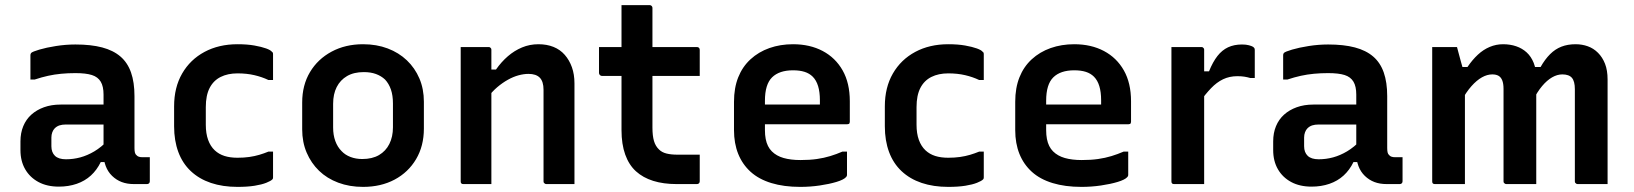

<svg xmlns="http://www.w3.org/2000/svg" viewBox="-20 -720 6390 751"><path d="M506 -344Q506 -319 506 -293.5Q506 -268 506 -242.5Q506 -217 506 -191Q506 -165 506 -141Q506 -131 507.5 -124Q509 -117 514 -113Q517 -109 523 -107Q529 -105 538 -105Q540 -105 542.5 -105Q545 -105 548 -105H566Q566 -82 566 -58.5Q566 -35 566 -11Q566 -6 563 -3Q560 0 555 0Q550 0 533.5 0Q517 0 504 0Q477 0 456 -8Q435 -16 418.5 -32Q402 -48 393.5 -70.5Q385 -93 385 -121Q385 -153 385 -187Q385 -221 385 -253Q385 -270 385 -286Q385 -302 385 -318Q385 -334 385 -350Q385 -382 374 -400.5Q363 -419 339.5 -426.5Q316 -434 275 -434Q246 -434 219.5 -431.5Q193 -429 168 -423.5Q143 -418 116 -409H99Q99 -432 99 -456.5Q99 -481 99 -503Q99 -507 100 -509.5Q101 -512 102 -513Q107 -518 134 -526Q161 -534 199 -540Q237 -546 275 -546Q336 -546 379.5 -534.5Q423 -523 451 -499Q479 -475 492.5 -436.5Q506 -398 506 -344ZM181 -148Q181 -124 195 -110.5Q209 -97 238 -97Q267 -97 294.5 -104.5Q322 -112 349 -128Q376 -144 403 -172V-86H374Q359 -55 335.5 -33.5Q312 -12 280 -1Q248 10 210 10Q164 10 130.5 -8Q97 -26 78.5 -58Q60 -90 60 -133V-167Q60 -200 71 -226.5Q82 -253 102.5 -271.5Q123 -290 152 -300.5Q181 -311 217 -311Q252 -311 285 -311Q318 -311 349 -311Q380 -311 410 -311Q418 -311 422.5 -296.5Q427 -282 428 -264Q429 -246 429 -233Q395 -233 364.5 -233Q334 -233 303 -233Q272 -233 238 -233Q223 -233 212.5 -229.5Q202 -226 194 -218Q188 -212 184.5 -202.5Q181 -193 181 -182Z M909 -547Q947 -547 975 -542Q1003 -537 1021 -530.5Q1039 -524 1044 -517Q1047 -515 1047.5 -513Q1048 -511 1048 -508Q1048 -483 1048 -457.5Q1048 -432 1048 -407H1030Q1005 -419 975 -426Q945 -433 909 -433Q871 -433 843 -419Q815 -405 800 -376Q785 -347 785 -301V-232Q785 -198 794 -173Q803 -148 820 -132Q836 -117 858 -110Q880 -103 909 -103Q934 -103 955 -106Q976 -109 994.5 -114.5Q1013 -120 1030 -127H1048Q1048 -102 1048 -76.5Q1048 -51 1048 -26Q1048 -24 1047.5 -22Q1047 -20 1045 -18Q1039 -12 1021.5 -5Q1004 2 976 6.5Q948 11 909 11Q851 11 805 -4.5Q759 -20 726.5 -50.5Q694 -81 677.5 -125.5Q661 -170 661 -226V-304Q661 -378 692.5 -432.5Q724 -487 780 -517Q836 -547 909 -547Z M1400 -547Q1453 -547 1496.5 -530.5Q1540 -514 1571.5 -484Q1603 -454 1620.5 -413Q1638 -372 1638 -322V-217Q1638 -149 1607.5 -97.5Q1577 -46 1523.5 -17.5Q1470 11 1400 11Q1347 11 1303 -5.5Q1259 -22 1228 -52Q1197 -82 1179.5 -123Q1162 -164 1162 -214V-319Q1162 -387 1192.5 -438Q1223 -489 1277 -518Q1331 -547 1400 -547ZM1403 -438Q1364 -438 1337.5 -422.5Q1311 -407 1297 -379.5Q1283 -352 1283 -314V-221Q1283 -192 1291.5 -168.5Q1300 -145 1316 -129Q1330 -114 1351 -106Q1372 -98 1397 -98Q1436 -98 1462.5 -113.5Q1489 -129 1503 -157Q1517 -185 1517 -222V-315Q1517 -347 1509 -370Q1501 -393 1486 -409Q1471 -423 1450.5 -430.5Q1430 -438 1403 -438Z M2227 0Q2198 0 2172.5 0Q2147 0 2117 0Q2114 0 2111.5 -1.5Q2109 -3 2107.5 -5Q2106 -7 2106 -11Q2106 -71 2106 -130.5Q2106 -190 2106 -250Q2106 -310 2106 -369Q2106 -401 2091.5 -416Q2077 -431 2047 -431Q2029 -431 2008.5 -425.5Q1988 -420 1966.5 -408Q1945 -396 1925 -379Q1905 -362 1887 -338V-448H1920Q1941 -478 1966.5 -500Q1992 -522 2022 -534.5Q2052 -547 2086 -547Q2119 -547 2145 -536.5Q2171 -526 2189 -505.5Q2207 -485 2217 -457Q2227 -429 2227 -394Q2227 -346 2227 -297Q2227 -248 2227 -199Q2227 -150 2227 -101Q2227 -75 2227 -50Q2227 -25 2227 0ZM1902 0Q1883 0 1865.5 0Q1848 0 1830 0Q1812 0 1793 0Q1790 0 1788 -0.5Q1786 -1 1784.5 -2.5Q1783 -4 1782.5 -6Q1782 -8 1782 -11Q1782 -65 1782 -118Q1782 -171 1782 -224Q1782 -277 1782 -330.5Q1782 -384 1782 -437Q1782 -467 1782 -492.5Q1782 -518 1782 -536Q1804 -536 1822 -536Q1840 -536 1857 -536Q1874 -536 1891 -536Q1895 -536 1897 -534.5Q1899 -533 1900.5 -531Q1902 -529 1902 -525Q1902 -438 1902 -350.5Q1902 -263 1902 -175.5Q1902 -88 1902 0Z M2323 -536H2706Q2711 -536 2714 -533Q2717 -530 2717 -525Q2717 -507 2717 -490.5Q2717 -474 2717 -457.5Q2717 -441 2717 -423H2334Q2332 -423 2330 -424Q2328 -425 2326.5 -426.5Q2325 -428 2324 -430Q2323 -432 2323 -434Q2323 -452 2323 -468.5Q2323 -485 2323 -501.5Q2323 -518 2323 -536ZM2717 -115Q2717 -89 2717 -63Q2717 -37 2717 -11Q2717 -6 2714 -3Q2711 0 2706 0Q2696 0 2686 0Q2676 0 2666 0Q2656 0 2646 0Q2636 0 2626 0Q2575 0 2535 -12.5Q2495 -25 2467.5 -50Q2440 -75 2425.5 -115.5Q2411 -156 2411 -211Q2411 -259 2411 -307.5Q2411 -356 2411 -404.5Q2411 -453 2411 -501.5Q2411 -550 2411 -599Q2411 -624 2411 -649Q2411 -674 2411 -700Q2439 -700 2466.5 -700Q2494 -700 2521 -700Q2524 -700 2526.5 -698.5Q2529 -697 2530.5 -694.5Q2532 -692 2532 -689Q2532 -630 2532 -572Q2532 -514 2532 -455Q2532 -396 2532 -338Q2532 -280 2532 -221Q2532 -189 2538 -168.5Q2544 -148 2558 -135Q2569 -124 2587 -119.5Q2605 -115 2630 -115Q2643 -115 2655.5 -115Q2668 -115 2680.5 -115Q2693 -115 2705 -115Z M3082 -547Q3148 -547 3198 -520.5Q3248 -494 3276 -444.5Q3304 -395 3304 -324V-244Q3304 -241 3303 -238.5Q3302 -236 3299.5 -235Q3297 -234 3294 -234H3054Q3038 -234 3020.5 -234Q3003 -234 2986 -234H2949L2942 -311H3187Q3187 -316 3187 -319.5Q3187 -323 3187 -328Q3187 -360 3180 -383Q3173 -406 3159 -420Q3146 -433 3127 -439Q3108 -445 3082 -445Q3028 -445 3000 -417.5Q2972 -390 2972 -326V-211Q2972 -192 2975 -176.5Q2978 -161 2984 -149Q2990 -137 2999 -128Q3017 -110 3045 -102Q3073 -94 3111 -94Q3147 -94 3175 -98Q3203 -102 3227.5 -109.5Q3252 -117 3275 -127H3293Q3293 -104 3293 -80.5Q3293 -57 3293 -35Q3293 -33 3292 -31Q3291 -29 3289 -27Q3280 -17 3252 -8.5Q3224 0 3186.5 5.5Q3149 11 3110 11Q3046 11 2997 -4Q2948 -19 2916 -48Q2884 -77 2867.5 -118Q2851 -159 2851 -211V-322Q2851 -376 2867.5 -417.5Q2884 -459 2915.5 -488Q2947 -517 2989.5 -532Q3032 -547 3082 -547Z M3689 -547Q3727 -547 3755 -542Q3783 -537 3801 -530.5Q3819 -524 3824 -517Q3827 -515 3827.5 -513Q3828 -511 3828 -508Q3828 -483 3828 -457.5Q3828 -432 3828 -407H3810Q3785 -419 3755 -426Q3725 -433 3689 -433Q3651 -433 3623 -419Q3595 -405 3580 -376Q3565 -347 3565 -301V-232Q3565 -198 3574 -173Q3583 -148 3600 -132Q3616 -117 3638 -110Q3660 -103 3689 -103Q3714 -103 3735 -106Q3756 -109 3774.5 -114.5Q3793 -120 3810 -127H3828Q3828 -102 3828 -76.5Q3828 -51 3828 -26Q3828 -24 3827.5 -22Q3827 -20 3825 -18Q3819 -12 3801.5 -5Q3784 2 3756 6.5Q3728 11 3689 11Q3631 11 3585 -4.5Q3539 -20 3506.5 -50.5Q3474 -81 3457.5 -125.5Q3441 -170 3441 -226V-304Q3441 -378 3472.5 -432.5Q3504 -487 3560 -517Q3616 -547 3689 -547Z M4182 -547Q4248 -547 4298 -520.5Q4348 -494 4376 -444.5Q4404 -395 4404 -324V-244Q4404 -241 4403 -238.5Q4402 -236 4399.5 -235Q4397 -234 4394 -234H4154Q4138 -234 4120.5 -234Q4103 -234 4086 -234H4049L4042 -311H4287Q4287 -316 4287 -319.5Q4287 -323 4287 -328Q4287 -360 4280 -383Q4273 -406 4259 -420Q4246 -433 4227 -439Q4208 -445 4182 -445Q4128 -445 4100 -417.5Q4072 -390 4072 -326V-211Q4072 -192 4075 -176.5Q4078 -161 4084 -149Q4090 -137 4099 -128Q4117 -110 4145 -102Q4173 -94 4211 -94Q4247 -94 4275 -98Q4303 -102 4327.5 -109.5Q4352 -117 4375 -127H4393Q4393 -104 4393 -80.5Q4393 -57 4393 -35Q4393 -33 4392 -31Q4391 -29 4389 -27Q4380 -17 4352 -8.5Q4324 0 4286.5 5.5Q4249 11 4210 11Q4146 11 4097 -4Q4048 -19 4016 -48Q3984 -77 3967.5 -118Q3951 -159 3951 -211V-322Q3951 -376 3967.5 -417.5Q3984 -459 4015.5 -488Q4047 -517 4089.5 -532Q4132 -547 4182 -547Z M4671 -441H4709Q4724 -478 4742 -501Q4760 -524 4783.5 -535Q4807 -546 4838 -546Q4854 -546 4865 -543Q4876 -540 4881 -537Q4885 -534 4886.5 -531.5Q4888 -529 4888 -524Q4888 -510 4888 -496Q4888 -482 4888 -469Q4888 -456 4888 -442.5Q4888 -429 4888 -415H4870Q4860 -418 4848 -420Q4836 -422 4820 -422Q4789 -422 4764 -410Q4739 -398 4717 -375Q4695 -352 4671 -319ZM4690 0Q4670 0 4650.5 0Q4631 0 4611.5 0Q4592 0 4573 0Q4570 0 4568 -0.5Q4566 -1 4564.5 -2.5Q4563 -4 4562.5 -6Q4562 -8 4562 -11Q4562 -43 4562 -82.5Q4562 -122 4562 -166.5Q4562 -211 4562 -257Q4562 -303 4562 -349Q4562 -395 4562 -437Q4562 -467 4562 -492.5Q4562 -518 4562 -536Q4584 -536 4603.5 -536Q4623 -536 4642 -536Q4661 -536 4679 -536Q4683 -536 4685 -534.5Q4687 -533 4688.5 -531Q4690 -529 4690 -525Q4690 -486 4690 -437Q4690 -388 4690 -334Q4690 -280 4690 -223Q4690 -166 4690 -109Q4690 -52 4690 0Z M5406 -344Q5406 -319 5406 -293.5Q5406 -268 5406 -242.5Q5406 -217 5406 -191Q5406 -165 5406 -141Q5406 -131 5407.5 -124Q5409 -117 5414 -113Q5417 -109 5423 -107Q5429 -105 5438 -105Q5440 -105 5442.5 -105Q5445 -105 5448 -105H5466Q5466 -82 5466 -58.5Q5466 -35 5466 -11Q5466 -6 5463 -3Q5460 0 5455 0Q5450 0 5433.5 0Q5417 0 5404 0Q5377 0 5356 -8Q5335 -16 5318.5 -32Q5302 -48 5293.5 -70.5Q5285 -93 5285 -121Q5285 -153 5285 -187Q5285 -221 5285 -253Q5285 -270 5285 -286Q5285 -302 5285 -318Q5285 -334 5285 -350Q5285 -382 5274 -400.5Q5263 -419 5239.5 -426.5Q5216 -434 5175 -434Q5146 -434 5119.5 -431.5Q5093 -429 5068 -423.5Q5043 -418 5016 -409H4999Q4999 -432 4999 -456.5Q4999 -481 4999 -503Q4999 -507 5000 -509.5Q5001 -512 5002 -513Q5007 -518 5034 -526Q5061 -534 5099 -540Q5137 -546 5175 -546Q5236 -546 5279.5 -534.5Q5323 -523 5351 -499Q5379 -475 5392.5 -436.5Q5406 -398 5406 -344ZM5081 -148Q5081 -124 5095 -110.5Q5109 -97 5138 -97Q5167 -97 5194.5 -104.5Q5222 -112 5249 -128Q5276 -144 5303 -172V-86H5274Q5259 -55 5235.5 -33.5Q5212 -12 5180 -1Q5148 10 5110 10Q5064 10 5030.5 -8Q4997 -26 4978.5 -58Q4960 -90 4960 -133V-167Q4960 -200 4971 -226.5Q4982 -253 5002.5 -271.5Q5023 -290 5052 -300.5Q5081 -311 5117 -311Q5152 -311 5185 -311Q5218 -311 5249 -311Q5280 -311 5310 -311Q5318 -311 5322.5 -296.5Q5327 -282 5328 -264Q5329 -246 5329 -233Q5295 -233 5264.5 -233Q5234 -233 5203 -233Q5172 -233 5138 -233Q5123 -233 5112.5 -229.5Q5102 -226 5094 -218Q5088 -212 5084.5 -202.5Q5081 -193 5081 -182Z M6268 0Q6252 0 6230 0Q6208 0 6187 0Q6166 0 6151 0Q6148 0 6145.5 -1.5Q6143 -3 6141.5 -5Q6140 -7 6140 -11Q6140 -49 6140 -87Q6140 -125 6140 -162Q6140 -199 6140 -235Q6140 -271 6140 -305Q6140 -339 6140 -371Q6140 -402 6128.5 -415.5Q6117 -429 6091 -429Q6071 -429 6051 -417.5Q6031 -406 6012 -383.5Q5993 -361 5976 -327L5959 -458H6006Q6023 -488 6043 -508Q6063 -528 6087.5 -537.5Q6112 -547 6143 -547Q6168 -547 6190.5 -539Q6213 -531 6230.5 -513.5Q6248 -496 6258 -470.5Q6268 -445 6268 -409Q6268 -381 6268 -345.5Q6268 -310 6268 -269.5Q6268 -229 6268 -186Q6268 -143 6268 -100Q6268 -75 6268 -50Q6268 -25 6268 0ZM5989 0Q5975 0 5952 0Q5929 0 5907 0Q5885 0 5872 0Q5869 0 5866.5 -1.5Q5864 -3 5862.5 -5Q5861 -7 5861 -11Q5861 -49 5861 -87Q5861 -125 5861 -162Q5861 -199 5861 -235.5Q5861 -272 5861 -306Q5861 -340 5861 -372Q5861 -393 5856 -405.5Q5851 -418 5841.5 -423.5Q5832 -429 5817 -429Q5797 -429 5776.5 -417.5Q5756 -406 5735.5 -383Q5715 -360 5696 -325L5675 -458H5720Q5739 -486 5760.5 -506Q5782 -526 5807 -536.5Q5832 -547 5859 -547Q5887 -547 5910.5 -539Q5934 -531 5951.5 -515Q5969 -499 5979 -474Q5989 -449 5989 -415Q5989 -392 5989 -354Q5989 -316 5989 -264Q5989 -212 5989 -146Q5989 -80 5989 0ZM5710 0Q5697 0 5682 0Q5667 0 5651 0Q5635 0 5620 0Q5605 0 5593 0Q5590 0 5588 -0.5Q5586 -1 5584.5 -2.5Q5583 -4 5582.5 -6Q5582 -8 5582 -11Q5582 -82 5582 -153Q5582 -224 5582 -294.5Q5582 -365 5582 -436Q5582 -464 5582 -489.5Q5582 -515 5582 -536Q5592 -536 5604.5 -536Q5617 -536 5630.5 -536Q5644 -536 5656.5 -536Q5669 -536 5679 -536Q5679 -536 5683.5 -519Q5688 -502 5694 -480Q5700 -458 5705 -441Q5710 -424 5710 -424Q5710 -360 5710 -290Q5710 -220 5710 -147.5Q5710 -75 5710 0Z"/></svg>

Font: Recursive SemiBold
Style: Regular
Weight: 600
Version: Version 1.085